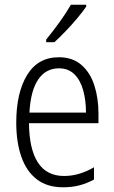

<svg xmlns="http://www.w3.org/2000/svg" viewBox="-20 -785 485 815"><path d="M230 -542Q288 -542 325.5 -509.5Q363 -477 380.5 -422.5Q398 -368 398 -303V-262H103Q104 -152 141 -95Q178 -38 252 -38Q316 -38 379 -75V-23Q350 -7 318 1.5Q286 10 248 10Q180 10 136 -24Q92 -58 70.5 -120Q49 -182 49 -264Q49 -391 95 -466.5Q141 -542 230 -542ZM230 -495Q175 -495 142.5 -448Q110 -401 105 -307H345Q345 -359 333 -402Q321 -445 295.5 -470Q270 -495 230 -495ZM346 -757Q331 -735 307.5 -707Q284 -679 258 -652Q232 -625 211 -606H176V-617Q206 -654 233.5 -692Q261 -730 281 -765H346Z"/></svg>

Font: Noto Sans Lao Looped Condensed Light
Style: Regular
Weight: 300
Width: 3
Designer: Mark Frömberg, Ben Mitchell
Foundry: The Fontpad Ltd
Version: Version 1.002; ttfautohint (v1.8.4.7-5d5b)